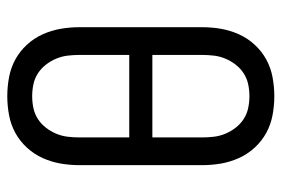

<svg xmlns="http://www.w3.org/2000/svg" viewBox="-146 -638 791 540"><g transform="rotate(90 250.0 -367.5)"><path d="M250 8Q223 8 196.5 3Q170 -2 147 -14.5Q124 -27 105.5 -47Q87 -67 76 -91.5Q65 -116 60.5 -142Q56 -168 56 -195V-540Q56 -567 60.5 -593Q65 -619 76 -643.5Q87 -668 105.5 -688Q124 -708 147 -720.5Q170 -733 196.5 -738Q223 -743 250 -743Q277 -743 303.5 -738Q330 -733 353 -720.5Q376 -708 394.5 -688Q413 -668 424 -643.5Q435 -619 439.5 -593Q444 -567 444 -540V-195Q444 -168 439.5 -142Q435 -116 424 -91.5Q413 -67 394.5 -47Q376 -27 353 -14.5Q330 -2 303.5 3Q277 8 250 8ZM366 -400V-540Q366 -557 364 -573.5Q362 -590 355.5 -605.5Q349 -621 338.5 -634.5Q328 -648 314 -657Q300 -666 283.5 -669.5Q267 -673 250 -673Q233 -673 216.5 -669.5Q200 -666 186 -657Q172 -648 161.5 -634.5Q151 -621 144.5 -605.5Q138 -590 136 -573.5Q134 -557 134 -540V-400ZM250 -62Q267 -62 283.5 -65.5Q300 -69 314 -78Q328 -87 338.5 -100.5Q349 -114 355.5 -129.5Q362 -145 364 -161.5Q366 -178 366 -195V-335H134V-195Q134 -178 136 -161.5Q138 -145 144.5 -129.5Q151 -114 161.5 -100.5Q172 -87 186 -78Q200 -69 216.5 -65.5Q233 -62 250 -62Z"/></g></svg>

Font: Iosevka www.saffi
Style: Regular
Weight: 400
Monospace: yes
Designer: Belleve Invis
Foundry: Belleve Invis
Version: Version 22.0.2; ttfautohint (v1.8.3)